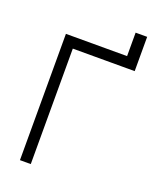

<svg xmlns="http://www.w3.org/2000/svg" viewBox="-153 -915 798 1000"><g transform="rotate(20 246.5 -415.0)"><path d="M83 0H143V-640H486V-700H83ZM422 -830V-667H486V-830Z"/></g></svg>

Font: Unageo Variable
Style: Regular
Weight: 300
Designer: Richard Sepsi
Foundry: Richard Sepsi
Version: Version 2.200